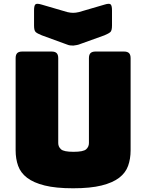

<svg xmlns="http://www.w3.org/2000/svg" viewBox="-20 -997 786 1032"><path d="M682 -189Q682 -143 668.5 -105.5Q655 -68 620.5 -41.5Q586 -15 526 0Q466 15 373 15Q280 15 220 0Q160 -15 125.5 -41.5Q91 -68 77.5 -105.5Q64 -143 64 -189V-684Q64 -703 72.5 -711.5Q81 -720 100 -720H257Q276 -720 284.5 -711.5Q293 -703 293 -684V-228Q293 -208 308 -194.5Q323 -181 375 -181Q428 -181 443 -194.5Q458 -208 458 -228V-684Q458 -703 466.5 -711.5Q475 -720 494 -720H646Q665 -720 673.5 -711.5Q682 -703 682 -684ZM404 -932 541 -972Q566 -980 574 -974Q582 -968 582 -941V-860Q582 -833 573.5 -825Q565 -817 541 -807L413 -761Q404 -757 393.5 -755Q383 -753 374 -752Q365 -752 357 -753Q349 -754 342 -757L205 -807Q180 -817 171.5 -825Q163 -833 163 -860V-941Q163 -968 171 -974Q179 -980 205 -972L342 -932Q359 -928 373 -928Q387 -928 404 -932Z"/></svg>

Font: Bungee
Style: Regular
Weight: 400
Designer: David Jonathan Ross
Foundry: David Jonathan Ross
Version: Version 1.001;PS 1.0;hotconv 1.0.72;makeotf.lib2.5.5900